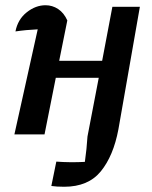

<svg xmlns="http://www.w3.org/2000/svg" viewBox="-20 -513 580 733"><path d="M35 0 124 -401Q79 -399 39 -393Q48 -439 82 -466Q116 -493 154 -493Q180 -493 202 -478.5Q224 -464 237 -435L206 -281H370L409 -487H514L432 -19Q413 82 365 141Q317 200 225 200Q196 200 176 197L195 104Q249 108 304 105Q311 56 314 8L357 -216H193L150 0Z"/></svg>

Font: Piazzolla SemiBold
Style: Italic
Weight: 600
Italic angle: -11.3°
Designer: Juan Pablo del Peral
Foundry: Huerta Tipografica
Version: Version 1.330